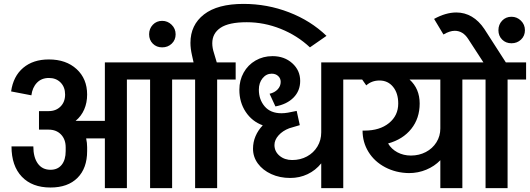

<svg xmlns="http://www.w3.org/2000/svg" viewBox="-20 -965 2719 985"><path d="M958 -557H863V0H750V-557H631V0H518V-255H422Q427 -232 427 -210V-190Q427 -102 377.5 -52.5Q328 -3 239 -3Q145 -3 92 -58.5Q39 -114 39 -214H151Q151 -158 174 -126Q197 -94 239 -94Q276 -94 296.5 -119.5Q317 -145 317 -190V-209Q317 -250 293 -275Q269 -300 229 -300H180V-395H230Q267 -395 290.5 -418.5Q314 -442 314 -480Q314 -518 291 -541.5Q268 -565 231 -565Q193 -565 169.5 -540.5Q146 -516 141 -476L37 -496Q48 -574 99 -617Q150 -660 230 -660H231Q319 -660 373 -610.5Q427 -561 427 -480Q427 -438 412 -403.5Q397 -369 368 -345H369H518V-645H958Z M745 -789Q745 -818 764 -838Q783 -858 812 -858Q840 -858 860.5 -838Q881 -818 881 -789Q881 -760 861 -741Q841 -722 812 -722Q783 -722 764 -741Q745 -760 745 -789Z M1655 -781 1570 -722Q1505 -783 1420 -817Q1335 -851 1246 -851Q1154 -851 1111.5 -822.5Q1069 -794 1069 -743Q1069 -719 1078 -692L1092 -645H1189V-557H1094V0H981V-557H887V-645H973L965 -681Q957 -716 957 -745Q957 -837 1026.5 -891Q1096 -945 1229 -945Q1351 -945 1462.5 -902Q1574 -859 1655 -781Z M1836 -557H1741V0H1628V-127Q1599 -91 1558 -71.5Q1517 -52 1469 -52Q1415 -52 1371.5 -72Q1328 -92 1303 -126Q1278 -160 1278 -202Q1278 -236 1291 -266.5Q1304 -297 1328 -322Q1273 -342 1240.5 -391Q1208 -440 1208 -504V-505Q1208 -553 1230 -592.5Q1252 -632 1291 -654.5Q1330 -677 1378 -677Q1439 -677 1479.5 -640.5Q1520 -604 1520 -550Q1520 -499 1486 -464.5Q1452 -430 1393 -419L1363 -484Q1389 -490 1404.5 -506.5Q1420 -523 1420 -545Q1420 -563 1407 -575Q1394 -587 1374 -587Q1346 -587 1327 -563.5Q1308 -540 1308 -505Q1308 -454 1338 -419Q1368 -384 1424 -384Q1439 -384 1457 -387L1502 -396L1518 -323L1464 -307Q1430 -294 1409 -270.5Q1388 -247 1388 -221Q1388 -188 1414 -166Q1440 -144 1479 -144Q1521 -144 1555 -162.5Q1589 -181 1608.5 -213.5Q1628 -246 1628 -286V-645H1836Z M2447 -557H2352V0H2239V-143Q2209 -112 2167 -94.5Q2125 -77 2078 -77Q2011 -78 1956 -107Q1901 -136 1870.5 -185.5Q1840 -235 1840 -295H1850Q1928 -295 1975.5 -333.5Q2023 -372 2023 -434Q2023 -487 1996.5 -519.5Q1970 -552 1927 -552Q1887 -552 1859 -527L1838 -557H1766V-645H2447ZM2239 -306V-557H2081Q2133 -510 2133 -434Q2133 -358 2090 -304Q2047 -250 1971 -229Q1988 -200 2019 -183.5Q2050 -167 2088 -167Q2130 -167 2164.5 -185Q2199 -203 2219 -235Q2239 -267 2239 -306Z M2377 -645H2679V-557H2584V0H2471V-557H2377ZM2575 -645H2460L2382 -765Q2355 -807 2313 -807Q2287 -807 2255 -788L2207 -868Q2267 -901 2321 -901Q2364 -901 2400.5 -879.5Q2437 -858 2465 -816ZM2537 -810Q2537 -839 2556 -859Q2575 -879 2604 -879Q2632 -879 2652.5 -859Q2673 -839 2673 -810Q2673 -781 2653 -762Q2633 -743 2604 -743Q2575 -743 2556 -762Q2537 -781 2537 -810Z"/></svg>

Font: Akshar Medium
Style: Regular
Weight: 500
Designer: Tall Chai
Foundry: Tall Chai
Version: Version 1.000